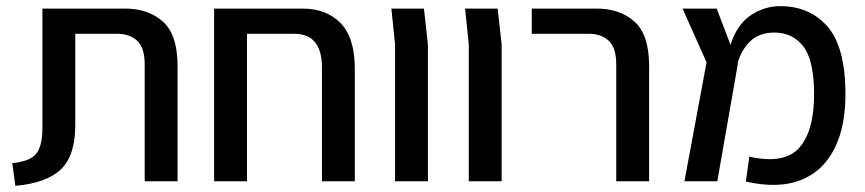

<svg xmlns="http://www.w3.org/2000/svg" viewBox="-20 -590 2817 625"><path d="M30 15 20 -59Q80 -65 99 -91Q118 -117 118 -171V-562H388Q463 -562 510.5 -519.5Q558 -477 558 -375V0H451V-380Q451 -435 426.5 -457.5Q402 -480 361 -480H225V-183Q225 -83 178 -38.5Q131 6 30 15Z M677 0V-562H965Q1043 -562 1089 -514.5Q1135 -467 1135 -365V0H1028V-370Q1028 -480 938 -480H784V0Z M1266 0V-445L1254 -562H1360L1373 -445V0Z M1506 0V-445L1494 -562H1600L1613 -445V0Z M1986 0V-380Q1986 -435 1961.5 -457.5Q1937 -480 1896 -480H1711V-562H1923Q1998 -562 2045.5 -519.5Q2093 -477 2093 -375V0Z M2208 0 2280 -387 2202 -562H2313L2358 -444Q2379 -510 2423.5 -540Q2468 -570 2520 -570Q2614 -570 2672 -505.5Q2730 -441 2732 -294Q2734 -181 2696.5 -106.5Q2659 -32 2586 -3.5Q2513 25 2408 1L2419 -80Q2536 -54 2584 -111.5Q2632 -169 2630 -294Q2628 -399 2593 -441.5Q2558 -484 2501 -484Q2451 -484 2421.5 -455Q2392 -426 2381 -383H2382L2315 0Z"/></svg>

Font: Assistant SemiBold
Style: Regular
Weight: 600
Designer: Hebrew By Ben Nathan, Latin by Paul Hunt
Version: Version 3.000